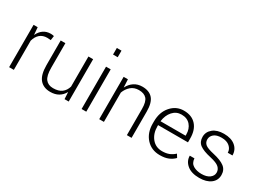

<svg xmlns="http://www.w3.org/2000/svg" viewBox="-39 -1414 2783 2075"><g transform="rotate(30 1352.5 -376.5)"><path d="M320.3 -478 276.9 -481Q220.7 -481 185.8 -450.4Q150.9 -419.9 135.7 -364.7V0H77.1V-528.3H128.4L135.7 -440.4V-438L137.2 -437.5Q159.7 -485.4 197.3 -511.7Q234.9 -538.1 289.1 -538.1Q300.3 -538.1 310.8 -536.4Q321.3 -534.7 328.1 -532.7Z M763.7 -84.5H762.2Q737.3 -39.1 695.3 -14.6Q653.3 9.8 593.8 9.8Q508.3 9.8 461.9 -45.4Q415.5 -100.6 415.5 -222.2V-528.3H474.1V-221.2Q474.1 -122.6 506.3 -81.5Q538.6 -40.5 600.6 -40.5Q668.5 -40.5 707.3 -69.8Q746.1 -99.1 761.7 -152.3V-528.3H820.3V0H768.6Z M1039.6 0H981.4V-528.3H1039.6ZM1039.6 -679.7H981.4V-761.7H1039.6Z M1254.4 -528.3 1259.3 -430.7 1260.7 -430.2Q1286.1 -480.5 1329.6 -509.3Q1373 -538.1 1431.6 -538.1Q1517.1 -538.1 1561 -488.3Q1605 -438.5 1605 -327.6V0H1546.4V-326.7Q1546.4 -417 1514.2 -452.1Q1481.9 -487.3 1417.5 -487.3Q1357.9 -487.3 1318.6 -453.1Q1279.3 -418.9 1259.8 -366.2V0H1201.2V-528.3Z M1961.4 9.8Q1856 9.8 1790.8 -61.8Q1725.6 -133.3 1725.6 -248.5V-275.4Q1725.6 -391.1 1790.3 -464.6Q1855 -538.1 1949.2 -538.1Q2048.3 -538.1 2102.8 -477.8Q2157.2 -417.5 2157.2 -312.5V-262.7H1784.2V-248.5Q1784.2 -157.7 1832.5 -98.6Q1880.9 -39.6 1961.4 -39.6Q2009.8 -39.6 2046.1 -53.5Q2082.5 -67.4 2115.2 -97.7L2140.1 -57.6Q2110.4 -26.4 2067.4 -8.3Q2024.4 9.8 1961.4 9.8ZM1949.2 -488.3Q1883.3 -488.3 1839.6 -439.2Q1795.9 -390.1 1786.1 -312H2099.1V-326.7Q2099.1 -397 2059.6 -442.6Q2020 -488.3 1949.2 -488.3Z M2589.4 -134.3Q2589.4 -172.4 2559.6 -199.5Q2529.8 -226.6 2448.7 -244.6Q2352.1 -265.6 2307.9 -298.3Q2263.7 -331.1 2263.7 -394Q2263.7 -456.1 2313.7 -497.1Q2363.8 -538.1 2449.7 -538.1Q2541 -538.1 2592.8 -494.4Q2644.5 -450.7 2644.5 -380.4H2585.9Q2585.9 -424.8 2549.8 -456.5Q2513.7 -488.3 2449.7 -488.3Q2384.8 -488.3 2353.3 -460.9Q2321.8 -433.6 2321.8 -396Q2321.8 -358.9 2348.6 -335.4Q2375.5 -312 2459.5 -293.5Q2555.2 -272 2601.3 -236.6Q2647.5 -201.2 2647.5 -137.2Q2647.5 -69.8 2595 -30Q2542.5 9.8 2452.6 9.8Q2354.5 9.8 2300.3 -35.6Q2246.1 -81.1 2246.1 -147.9H2304.2Q2307.6 -89.4 2350.3 -64.5Q2393.1 -39.6 2452.6 -39.6Q2517.1 -39.6 2553.2 -66.7Q2589.4 -93.8 2589.4 -134.3Z"/></g></svg>

Font: Franko
Style: Light
Weight: 300
Designer: Google
Version: Version 1.200310; 2013